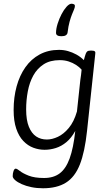

<svg xmlns="http://www.w3.org/2000/svg" viewBox="-20 -796 586 1028"><path d="M210 212Q177 212 148 206Q119 200 96.5 190Q74 180 61 168.5Q48 157 48 147Q48 132 52.5 119.5Q57 107 64 107Q71 107 86.5 119.5Q102 132 133.5 144.5Q165 157 216 157Q267 157 300 132Q333 107 353 52Q373 -3 383 -95Q362 -57 335.5 -35Q309 -13 279 -3.5Q249 6 219 6Q188 6 158.5 -5Q129 -16 105 -41Q81 -66 67 -107Q53 -148 53 -207Q53 -275 69 -333.5Q85 -392 116 -436Q147 -480 192.5 -504.5Q238 -529 296 -529Q321 -529 344 -522.5Q367 -516 389 -504Q411 -492 429 -474Q431 -483 434 -492.5Q437 -502 439 -508Q443 -518 448 -521.5Q453 -525 464 -525H472Q484 -525 488 -520.5Q492 -516 490 -507L446 -95Q434 18 407.5 85Q381 152 333 182Q285 212 210 212ZM231 -49Q259 -49 290 -63.5Q321 -78 348.5 -111Q376 -144 392 -199L410 -367Q412 -382 414 -395.5Q416 -409 417 -423Q405 -437 387 -448.5Q369 -460 347.5 -467Q326 -474 300 -474Q248 -474 213.5 -451.5Q179 -429 158.5 -392Q138 -355 129 -307.5Q120 -260 120 -210Q120 -153 134.5 -117.5Q149 -82 173.5 -65.5Q198 -49 231 -49ZM309 -602Q280 -602 280 -620Q280 -642 288.5 -669Q297 -696 309.5 -720Q322 -744 336.5 -760Q351 -776 363 -776Q369 -776 375 -773.5Q381 -771 381 -764Q381 -756 376.5 -745.5Q372 -735 365.5 -719Q359 -703 352.5 -679.5Q346 -656 342 -623Q341 -613 333 -607.5Q325 -602 309 -602Z"/></svg>

Font: Asap Light
Style: Italic
Weight: 300
Italic angle: -6°
Designer: Pablo Cosgaya
Foundry: Omnibus-Type
Version: Version 3.001